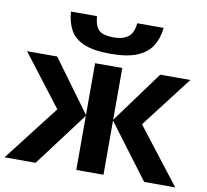

<svg xmlns="http://www.w3.org/2000/svg" viewBox="-84 -874 1042 967"><g transform="rotate(10 436.5 -390.5)"><path d="M854 -546 653 -284 873 0H714L506 -277V0H367V-277L159 0H0L220 -284L19 -546H173L367 -281V-546H506V-281L700 -546ZM676 -781Q671 -729 647 -689.5Q623 -650 572 -628Q521 -606 435 -606Q347 -606 297.5 -627.5Q248 -649 227 -688Q206 -727 202 -781H335Q340 -726 363 -708Q386 -690 438 -690Q481 -690 508.5 -709.5Q536 -729 541 -781Z"/></g></svg>

Font: Noto IKEA Simplified Chinese
Style: Bold
Weight: 700
Designer: Monotype Design Team
Foundry: Monotype Imaging Inc.
Version: Version 1.100